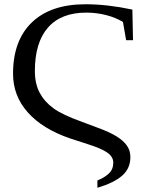

<svg xmlns="http://www.w3.org/2000/svg" viewBox="-20 -682 707 898"><path d="M143.1 -350.1Q143.1 -290.5 165.5 -248.3Q188 -206.1 230 -175.5Q272 -145 361.8 -112.8Q412.1 -94.2 454.1 -78.1Q496.1 -62 526.1 -43.5Q556.2 -24.9 573 -1.7Q589.8 21.5 589.8 53.2Q589.8 105.5 551.8 139.2Q513.7 172.9 435.5 196.3V162.1Q468.3 148.9 489 129.6Q509.8 110.4 509.8 78.6Q509.8 51.3 481.4 31.5Q453.1 11.7 388.7 -8.3L306.2 -35.2Q178.7 -79.1 109.9 -156.5Q41 -233.9 41 -337.4Q41 -492.7 129.2 -577.4Q217.3 -662.1 379.9 -662.1Q481.9 -662.1 599.1 -637.2L602.1 -494.1H569.8L555.2 -579.1Q521 -600.1 475.8 -611.6Q430.7 -623 383.8 -623Q265.6 -623 204.3 -553Q143.1 -482.9 143.1 -350.1Z"/></svg>

Font: Liberation Serif
Style: Regular
Weight: 400
Designer: Steve Matteson
Foundry: Ascender Corporation
Version: Version 2.1.5